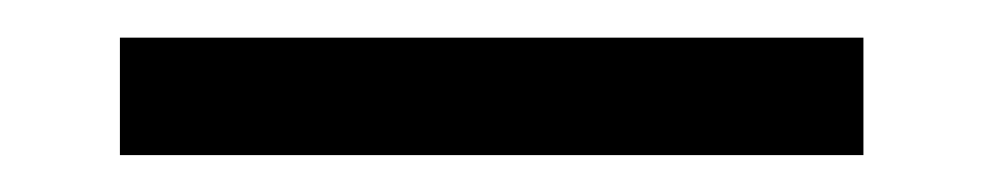

<svg xmlns="http://www.w3.org/2000/svg" viewBox="-20 -20 522 102"><path d="M43.7 62.4V0H438.7V62.4Z"/></svg>

Font: Encode Sans SC Condensed Thin
Style: Regular
Weight: 100
Width: 3
Designer: Multiple Designers
Foundry: Impallari Type
Version: Version 3.002